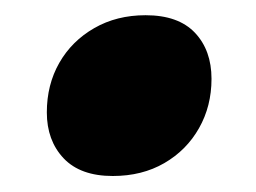

<svg xmlns="http://www.w3.org/2000/svg" viewBox="-20 -358 328 246"><path d="M166.5 -338.5Q208.5 -338.5 229.8 -316Q251 -293.5 251 -257Q251 -222 235 -193.8Q219 -165.5 190.5 -149Q162 -132.5 124.5 -132.5Q83 -132.5 61.5 -155.2Q40 -178 40 -214Q40 -249.5 56 -277.5Q72 -305.5 100.8 -322Q129.5 -338.5 166.5 -338.5Z"/></svg>

Font: Newsreader ExtraBold
Style: Italic
Weight: 800
Italic angle: -17°
Designer: Hugues Gentile
Foundry: Production Type
Version: Version 1.003